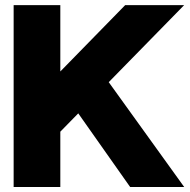

<svg xmlns="http://www.w3.org/2000/svg" viewBox="-20 -743 754 763"><path d="M219.7 -219.7V0H34.2V-722.7H219.7V-459L477.5 -722.7H711.9L412.1 -416.5L711.9 0H497.1L291 -292.5Z"/></svg>

Font: Giphurs Black
Style: Regular
Weight: 900
Version: Version 0.920; ttfautohint (v1.8.4.7-5d5b)